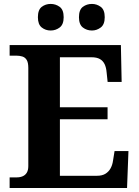

<svg xmlns="http://www.w3.org/2000/svg" viewBox="-20 -939 693 959"><path d="M28.1 0V-53H63.2Q80.5 -53 93.5 -58.7Q106.5 -64.3 114 -76.8Q121.4 -89.3 121.4 -109.6V-599.4Q121.4 -626.8 113.3 -639.7Q105.2 -652.7 91.6 -656.8Q78.1 -661 62 -661H28.1V-714H583.8L587.6 -529.7H517.6L512.6 -576.8Q510.6 -601.7 502.6 -618.4Q494.5 -635.2 478.9 -644.1Q463.3 -653 436.8 -653H279.2V-403.2H517.3V-343.2H279.2V-61H464.1Q490.3 -61 506.6 -71.1Q522.9 -81.1 532.3 -98.2Q541.6 -115.2 544.6 -137.2L552.2 -184.3H621.6L614.6 0ZM439.3 -786.6Q413.3 -786.6 393.8 -801.7Q374.4 -816.8 374.4 -853Q374.4 -890.2 393.8 -904.8Q413.3 -919.4 439.3 -919.4Q463.2 -919.4 483.2 -904.8Q503.1 -890.2 503.1 -853Q503.1 -816.8 483.2 -801.7Q463.2 -786.6 439.3 -786.6ZM233.1 -786.6Q207.6 -786.6 188.5 -801.7Q169.3 -816.8 169.3 -853Q169.3 -890.2 188.5 -904.8Q207.6 -919.4 233.1 -919.4Q258.1 -919.4 278.1 -904.8Q298 -890.2 298 -853Q298 -816.8 278.1 -801.7Q258.1 -786.6 233.1 -786.6Z"/></svg>

Font: Noto Serif Ethiopic
Style: Regular
Weight: 400
Designer: Monotype Design Team
Foundry: Monotype Imaging Inc.
Version: Version 2.102